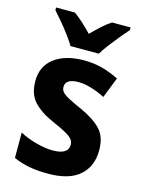

<svg xmlns="http://www.w3.org/2000/svg" viewBox="-117 -836 689 916"><g transform="rotate(15 227.5 -378.0)"><path d="M419 -161Q419 -81 367 -35.5Q315 10 211 10Q160 10 119 2.5Q78 -5 40 -22V-147Q78 -127 123 -115Q168 -103 204 -103Q281 -103 281 -151Q281 -166 272 -177.5Q263 -189 239.5 -202.5Q216 -216 172 -235Q108 -263 73.5 -300Q39 -337 39 -402Q39 -476 93.5 -516.5Q148 -557 239 -557Q286 -557 328 -546Q370 -535 412 -514L372 -412Q339 -429 304 -439.5Q269 -450 240 -450Q176 -450 176 -409Q176 -395 185 -384.5Q194 -374 217 -361.5Q240 -349 283 -330Q348 -301 383.5 -264.5Q419 -228 419 -161ZM158 -606Q145 -628 125 -655Q105 -682 83 -708Q61 -734 44 -753V-766H137Q159 -750 181 -730Q203 -710 227 -685Q252 -710 274 -730Q296 -750 320 -766H412V-753Q395 -734 373.5 -708Q352 -682 331.5 -655Q311 -628 298 -606Z"/></g></svg>

Font: Noto Sans Hebrew SemiCondensed
Style: Bold
Weight: 700
Width: 4
Designer: Monotype Design Team
Foundry: Monotype Imaging Inc.
Version: Version 2.004; ttfautohint (v1.8.4.7-5d5b)